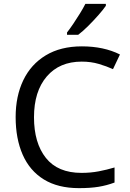

<svg xmlns="http://www.w3.org/2000/svg" viewBox="-20 -964 672 994"><path d="M403 -645Q288 -645 222 -568Q156 -491 156 -357Q156 -224 217.5 -146.5Q279 -69 402 -69Q449 -69 491 -77Q533 -85 573 -97V-19Q533 -4 490.5 3Q448 10 389 10Q280 10 207 -35Q134 -80 97.5 -163Q61 -246 61 -358Q61 -466 100.5 -548.5Q140 -631 217 -677.5Q294 -724 404 -724Q517 -724 601 -682L565 -606Q532 -621 491.5 -633Q451 -645 403 -645ZM528 -934Q516 -916 491 -887.5Q466 -859 437.5 -830.5Q409 -802 385 -784H327V-796Q342 -815 359.5 -841Q377 -867 394 -894.5Q411 -922 422 -944H528Z"/></svg>

Font: Noto Sans Old Sogdian
Style: Regular
Weight: 400
Designer: Monotype Design Team
Foundry: Monotype Imaging Inc.
Version: Version 2.002; ttfautohint (v1.8.4.7-5d5b)